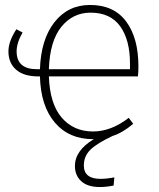

<svg xmlns="http://www.w3.org/2000/svg" viewBox="-20 -551 642 774"><path d="M538 -283Q538 -261 536 -243H177Q181 -132 229 -76.5Q277 -21 355 -21Q428 -21 499 -76L517 -52Q475 -16 434 -3Q372 26 345 52Q318 78 318 116Q318 170 385 170Q410 170 441 164L438 197Q408 203 383 203Q333 203 307.5 179.5Q282 156 282 118Q282 56 358 10H355Q258 10 201 -57Q144 -124 141 -243H134Q76 -243 45 -270Q14 -297 14 -344Q14 -384 46 -433L71 -420Q47 -378 47 -344Q47 -272 129 -272H141Q145 -392 199.5 -461.5Q254 -531 343 -531Q439 -531 488.5 -464.5Q538 -398 538 -283ZM504 -272V-295Q504 -390 464.5 -445Q425 -500 345 -500Q274 -500 227.5 -443Q181 -386 177 -272Z"/></svg>

Font: Fira Sans UltraLight
Style: Regular
Weight: 200
Designer: Carrois Corporate & Edenspiekermann AG
Foundry: Carrois Corporate GbR & Edenspiekermann AG
Version: Version 4.106;PS 004.106;hotconv 1.0.70;makeotf.lib2.5.58329